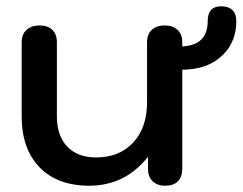

<svg xmlns="http://www.w3.org/2000/svg" viewBox="-20 -581 772 611"><path d="M732 -514Q732 -449 690 -407Q648 -365 579 -360L560 -359V-43Q560 -18 546 -4Q532 10 506 10Q480 10 465.5 -4.5Q451 -19 451 -43V-82Q378 10 264 10Q163 10 106 -48.5Q49 -107 49 -211V-447Q49 -472 64.5 -486Q80 -500 106 -500Q132 -500 146.5 -486Q161 -472 161 -447V-211Q161 -149 194 -114.5Q227 -80 286 -80Q360 -80 404 -127.5Q448 -175 448 -256V-447Q448 -472 463 -486Q478 -500 504 -500Q530 -500 545 -486Q560 -472 560 -447V-433L576 -435Q641 -445 641 -514Q641 -561 684 -561Q707 -561 719.5 -549Q732 -537 732 -514Z"/></svg>

Font: Kodchasan SemiBold
Style: Regular
Weight: 600
Version: Version 1.000; ttfautohint (v1.6)